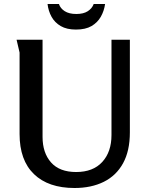

<svg xmlns="http://www.w3.org/2000/svg" viewBox="-20 -929 747 961"><path d="M193 -730V-244Q193 -164 235.5 -116Q278 -68 361 -68Q446 -68 492 -118.5Q538 -169 538 -253V-730H630V-266Q630 -174 596 -112Q562 -50 499.5 -19Q437 12 353 12Q222 12 150 -57.5Q78 -127 78 -258V-666L63 -730ZM506 -909Q501 -874 484.5 -845Q468 -816 438 -798.5Q408 -781 360 -781Q314 -781 284 -798.5Q254 -816 238 -845Q222 -874 218 -909H275Q282 -887 304 -873Q326 -859 362 -859Q398 -859 419.5 -873Q441 -887 449 -909Z"/></svg>

Font: Rosario Light SemiBold
Style: Regular
Weight: 600
Version: Version 1.101; ttfautohint (v1.8.1.43-b0c9)